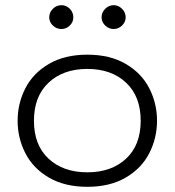

<svg xmlns="http://www.w3.org/2000/svg" viewBox="-20 -711 674 741"><path d="M48 -245Q48 -312 78 -370.5Q108 -429 169 -464.5Q230 -500 317 -500Q404 -500 465 -464.5Q526 -429 556 -370.5Q586 -312 586 -245Q586 -178 556 -119.5Q526 -61 465 -25.5Q404 10 317 10Q230 10 169 -25.5Q108 -61 78 -119.5Q48 -178 48 -245ZM523 -245Q523 -339 466.5 -392Q410 -445 317 -445Q224 -445 167.5 -392Q111 -339 111 -245Q111 -151 167.5 -98.5Q224 -46 317 -46Q410 -46 466.5 -98.5Q523 -151 523 -245ZM170 -644Q170 -663 184 -677Q198 -691 217 -691Q236 -691 249.5 -677Q263 -663 263 -644Q263 -626 249.5 -612.5Q236 -599 217 -599Q198 -599 184 -612.5Q170 -626 170 -644ZM372 -644Q372 -663 386 -677Q400 -691 419 -691Q437 -691 451 -677Q465 -663 465 -644Q465 -626 451 -612.5Q437 -599 419 -599Q400 -599 386 -612.5Q372 -626 372 -644Z"/></svg>

Font: Kodchasan Light
Style: Regular
Weight: 300
Version: Version 1.000; ttfautohint (v1.6)